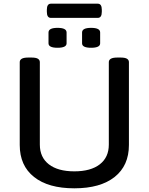

<svg xmlns="http://www.w3.org/2000/svg" viewBox="-20 -1014 806 1041"><path d="M383 7Q242 7 164.5 -54.5Q87 -116 87 -228V-677Q87 -689 98 -695.5Q109 -702 134 -702H150Q175 -702 185.5 -695.5Q196 -689 196 -677V-230Q196 -161 245 -123Q294 -85 383 -85Q472 -85 521 -123Q570 -161 570 -230V-677Q570 -689 581 -695.5Q592 -702 617 -702H633Q658 -702 668.5 -695.5Q679 -689 679 -677V-228Q679 -116 601.5 -54.5Q524 7 383 7ZM474 -755Q425 -755 425 -779V-838Q425 -863 474 -863Q523 -863 523 -838V-779Q523 -755 474 -755ZM292 -755Q243 -755 243 -779V-838Q243 -863 292 -863Q341 -863 341 -838V-779Q341 -755 292 -755ZM256 -917Q234 -917 234 -950V-961Q234 -994 256 -994H510Q532 -994 532 -961V-950Q532 -917 510 -917Z"/></svg>

Font: Asap Semi Expanded Medium
Style: Regular
Weight: 500
Width: 6
Designer: Pablo Cosgaya
Foundry: Omnibus-Type
Version: Version 3.001; ttfautohint (v1.8.4.7-5d5b)